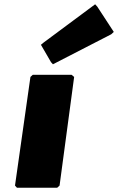

<svg xmlns="http://www.w3.org/2000/svg" viewBox="-20 -869 551 896"><path d="M122 -510 50 -3 59 7H247L258 -3L326 -510L314 -520H133ZM171 -660 218 -579 227 -569 499 -709 511 -720 434 -838 424 -849 183 -670Z"/></svg>

Font: Hussar Woodtype
Style: UltraObl
Weight: 900
Foundry: Cannot Into Space Fonts
Version: Version 1.07